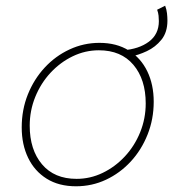

<svg xmlns="http://www.w3.org/2000/svg" viewBox="-20 -640 640 672"><path d="M437 -442 410 -464Q466 -468 501 -494Q536 -520 536 -566Q536 -575 535 -585Q534 -595 530 -606L558 -620Q563 -607 564.5 -593.5Q566 -580 566 -568Q566 -527 545 -501Q524 -475 494 -461Q464 -447 437 -442ZM246 12Q186 12 143.5 -14.5Q101 -41 78.5 -87.5Q56 -134 56 -194Q56 -256 77.5 -309.5Q99 -363 136.5 -403.5Q174 -444 223.5 -467Q273 -490 328 -490Q388 -490 430.5 -463.5Q473 -437 495.5 -390.5Q518 -344 518 -284Q518 -223 496.5 -169Q475 -115 437.5 -74.5Q400 -34 351 -11Q302 12 246 12ZM248 -14Q296 -14 339.5 -35Q383 -56 417 -92.5Q451 -129 470.5 -177Q490 -225 490 -278Q490 -362 447 -413Q404 -464 326 -464Q278 -464 234.5 -443Q191 -422 157 -385.5Q123 -349 103.5 -301Q84 -253 84 -200Q84 -116 127 -65Q170 -14 248 -14Z"/></svg>

Font: SourceCodeVF
Style: Italic
Weight: 200
Italic angle: -11°
Monospace: yes
Designer: Paul D. Hunt, Teo Tuominen
Foundry: Adobe
Version: Version 1.026;hotconv 1.1.0;makeotfexe 2.6.0